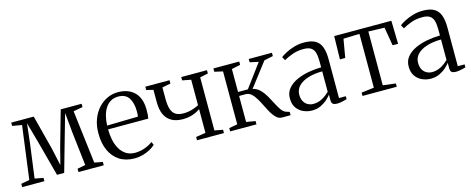

<svg xmlns="http://www.w3.org/2000/svg" viewBox="-32 -1033 3779 1540"><g transform="rotate(-15 1857.5 -263.0)"><path d="M15 0V-27.5L85 -40.5L143 -481.5L64 -495V-522.5H251L325.5 -234.5L356.5 -91.5L393.5 -234.5L475 -522.5H648.5V-495L571 -481L624.5 -40.5L692.5 -27.5V0H482.5V-27.5L549.5 -40.5L517.5 -317.5L501.5 -485L454 -318.5L370 -23H310.5L231.5 -318.5L185 -485L166 -318L129 -40.5L199.5 -27.5V0Z M947.5 11Q874 11 822.8 -22.2Q771.5 -55.5 744.2 -115.5Q717 -175.5 717 -257Q717 -323 736.8 -374.8Q756.5 -426.5 789.8 -462.8Q823 -499 865 -518Q907 -537 952 -537Q1037.5 -537 1087.5 -489Q1137.5 -441 1139.5 -348.5Q1140 -319.5 1138.5 -301.2Q1137 -283 1134 -269H800.5Q800.5 -223.5 809.5 -180.8Q818.5 -138 838 -104.5Q857.5 -71 888.5 -51.2Q919.5 -31.5 963 -31.5Q1006 -31.5 1046.5 -47Q1087 -62.5 1109.5 -81.5L1122 -55Q1103.5 -37 1075.8 -22Q1048 -7 1014.8 2Q981.5 11 947.5 11ZM801 -300.5 1058 -306Q1060 -316 1060.5 -327.5Q1061 -339 1061 -349Q1061 -419 1033.8 -460.8Q1006.5 -502.5 946 -502.5Q911 -502.5 884.2 -487Q857.5 -471.5 839.5 -444Q821.5 -416.5 812 -379.8Q802.5 -343 801 -300.5Z M1467 0V-27.5L1547.5 -40V-237Q1531 -225 1509.8 -215Q1488.5 -205 1462 -198.8Q1435.5 -192.5 1403.5 -192.5Q1347.5 -192.5 1309.8 -213.5Q1272 -234.5 1253 -275.8Q1234 -317 1234 -378V-481L1177.5 -495V-522.5H1378.5V-495L1308.5 -481V-388.5Q1308.5 -332 1319.8 -298.8Q1331 -265.5 1355.8 -251Q1380.5 -236.5 1419.5 -236.5Q1457 -236.5 1491.2 -247Q1525.5 -257.5 1547.5 -269.5V-481L1476 -495V-522.5H1689.5V-495L1622 -481V-40L1690.5 -27.5V0Z M1742 0V-27.5L1811.5 -40V-479.5L1743 -495V-522.5H1957.5V-495L1885 -479.5V-289H1966.5L2108 -479.5L2036.5 -495V-522.5H2229V-495L2155 -479.5L2004 -282.5Q2038.5 -275 2063.5 -250Q2088.5 -225 2107.5 -192Q2126.5 -159 2143.2 -125.8Q2160 -92.5 2177.2 -68Q2194.5 -43.5 2216 -36.5L2244 -27.5V0H2172.5Q2147 0 2127 -18.5Q2107 -37 2090 -66.2Q2073 -95.5 2057.2 -128Q2041.5 -160.5 2024.2 -189.8Q2007 -219 1986.5 -237.5Q1966 -256 1940 -256H1885V-40L1960.5 -27.5V0Z M2421.5 8.5Q2385 8.5 2351 -6.2Q2317 -21 2295 -51.8Q2273 -82.5 2273 -131Q2273 -179.5 2301.2 -213Q2329.5 -246.5 2375.2 -267.2Q2421 -288 2475 -297.5Q2529 -307 2580 -307.5V-355.5Q2580 -399 2572.2 -427.8Q2564.5 -456.5 2543.2 -471.2Q2522 -486 2481 -486Q2428.5 -486 2386.8 -470.5Q2345 -455 2315.5 -438L2299 -467.5Q2314 -479.5 2344 -495.5Q2374 -511.5 2413.8 -523.5Q2453.5 -535.5 2497.5 -535.5Q2556.5 -535.5 2590.8 -515.8Q2625 -496 2639.8 -456Q2654.5 -416 2654.5 -354.5V-32.5H2711V-8Q2700.5 -5 2687 -1.5Q2673.5 2 2658.8 4.5Q2644 7 2628.5 7Q2606.5 7 2595 -1.5Q2583.5 -10 2583.5 -34.5V-79.5Q2573.5 -65.5 2551 -44.5Q2528.5 -23.5 2495.8 -7.5Q2463 8.5 2421.5 8.5ZM2445 -40Q2483.5 -40 2517.2 -58Q2551 -76 2580 -104.5V-274Q2514.5 -274 2463.2 -258.2Q2412 -242.5 2382.8 -212.8Q2353.5 -183 2353.5 -140.5Q2353.5 -107.5 2366 -85Q2378.5 -62.5 2399.5 -51.2Q2420.5 -40 2445 -40Z M2841 0V-27.5L2946 -40.5V-487L2812.5 -483L2786 -330H2742L2746 -522.5H3220.5L3225 -330H3179.5L3153.5 -483L3020 -487V-40.5L3125.5 -27.5V0Z M3408 8.5Q3371.5 8.5 3337.5 -6.2Q3303.5 -21 3281.5 -51.8Q3259.5 -82.5 3259.5 -131Q3259.5 -179.5 3287.8 -213Q3316 -246.5 3361.8 -267.2Q3407.5 -288 3461.5 -297.5Q3515.5 -307 3566.5 -307.5V-355.5Q3566.5 -399 3558.8 -427.8Q3551 -456.5 3529.8 -471.2Q3508.5 -486 3467.5 -486Q3415 -486 3373.2 -470.5Q3331.5 -455 3302 -438L3285.5 -467.5Q3300.5 -479.5 3330.5 -495.5Q3360.5 -511.5 3400.2 -523.5Q3440 -535.5 3484 -535.5Q3543 -535.5 3577.2 -515.8Q3611.5 -496 3626.2 -456Q3641 -416 3641 -354.5V-32.5H3697.5V-8Q3687 -5 3673.5 -1.5Q3660 2 3645.2 4.5Q3630.5 7 3615 7Q3593 7 3581.5 -1.5Q3570 -10 3570 -34.5V-79.5Q3560 -65.5 3537.5 -44.5Q3515 -23.5 3482.2 -7.5Q3449.5 8.5 3408 8.5ZM3431.5 -40Q3470 -40 3503.8 -58Q3537.5 -76 3566.5 -104.5V-274Q3501 -274 3449.8 -258.2Q3398.5 -242.5 3369.2 -212.8Q3340 -183 3340 -140.5Q3340 -107.5 3352.5 -85Q3365 -62.5 3386 -51.2Q3407 -40 3431.5 -40Z"/></g></svg>

Font: Merriweather 96pt Light
Style: Regular
Weight: 300
Version: Version 2.100